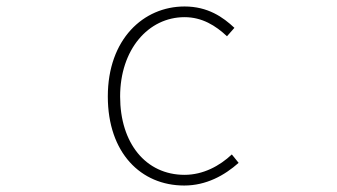

<svg xmlns="http://www.w3.org/2000/svg" viewBox="-20 -560 1040 593"><path d="M549 13C617 13 673 -18 717 -57L696 -83C659 -48 608 -20 550 -20C430 -20 351 -118 351 -262C351 -407 438 -507 550 -507C604 -507 646 -481 681 -448L704 -474C669 -507 622 -540 550 -540C423 -540 313 -439 313 -262C313 -88 415 13 549 13Z"/></svg>

Font: Harano Aji Gothic CN ExtraLight
Style: Regular
Weight: 250
Foundry: Masamichi Hosoda
Version: HaranoAjiGothicCN-ExtraLight version 20230610;ttx 4.39.4